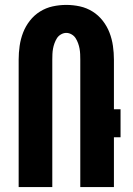

<svg xmlns="http://www.w3.org/2000/svg" viewBox="-20 -762 540 782"><path d="M56 0V-519Q56 -547 60 -575Q64 -603 74 -629Q84 -655 101.5 -677.5Q119 -700 143 -715Q167 -730 194.5 -736Q222 -742 250 -742Q278 -742 305.5 -736Q333 -730 357 -715Q381 -700 398.5 -677.5Q416 -655 426 -629Q436 -603 440 -575Q444 -547 444 -519V-317H471V-203H444V0H307V-519Q307 -530 306.5 -541.5Q306 -553 304 -564Q302 -575 298 -586Q294 -597 288 -606.5Q282 -616 271.5 -622Q261 -628 250 -628Q239 -628 228.5 -622Q218 -616 212 -606.5Q206 -597 202 -586Q198 -575 196 -564Q194 -553 193.5 -541.5Q193 -530 193 -519V0Z"/></svg>

Font: Iosevka Term Curly Heavy
Style: Regular
Weight: 900
Designer: Belleve Invis
Foundry: Belleve Invis
Version: Version 32.3.0